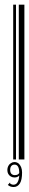

<svg xmlns="http://www.w3.org/2000/svg" viewBox="-20 -667 122 803"><path d="M35.2 0V-647.5H46.9V0ZM58.6 0V-647.5H82V0ZM40 10.7Q49.8 10.7 57.6 16.6Q64.5 22.5 68.4 32.2Q72.3 42 72.3 54.7Q72.3 85 63.5 99.6Q53.7 115.2 37.1 115.2Q22.5 115.2 12.7 106.4L21.5 96.7L22.5 97.7Q22.5 99.6 22.5 100.6Q23.4 101.6 25.4 102.5Q30.3 105.5 36.1 105.5Q47.9 105.5 53.7 94.7Q59.6 84 60.5 67.4Q56.6 71.3 51.8 73.2Q46.9 75.2 41 75.2Q32.2 75.2 25.4 71.3Q18.6 67.4 14.6 60.5Q10.7 53.7 10.7 43.9Q10.7 35.2 14.6 27.3Q18.6 19.5 25.4 15.6Q32.2 10.7 40 10.7ZM41 65.4Q47.9 65.4 52.7 63.5Q57.6 61.5 60.5 56.6Q60.5 39.1 55.7 30.3Q50.8 21.5 41 21.5Q32.2 21.5 27.3 27.3Q22.5 33.2 22.5 43.9Q22.5 53.7 27.3 59.6Q33.2 65.4 41 65.4Z"/></svg>

Font: Libre Barcode EAN13 Text
Style: Regular
Weight: 400
Version: Version 1.008; ttfautohint (v1.8.3)